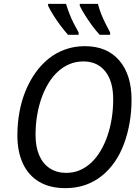

<svg xmlns="http://www.w3.org/2000/svg" viewBox="-20 -964 726 994"><path d="M319 10Q238 10 182.5 -23Q127 -56 98.5 -117.5Q70 -179 70 -263Q70 -325 80.5 -383Q91 -441 112 -492.5Q133 -544 163 -586.5Q193 -629 231.5 -660Q270 -691 317.5 -708Q365 -725 419 -725Q534 -725 597.5 -651Q661 -577 661 -448Q661 -386 651 -328.5Q641 -271 622 -219.5Q603 -168 574 -126Q545 -84 507 -53.5Q469 -23 422 -6.5Q375 10 319 10ZM323 -69Q361 -69 393.5 -83Q426 -97 453 -122.5Q480 -148 501 -183.5Q522 -219 536.5 -261.5Q551 -304 558.5 -351.5Q566 -399 566 -450Q566 -543 525 -594.5Q484 -646 412 -646Q374 -646 341 -632.5Q308 -619 280.5 -594Q253 -569 231.5 -534Q210 -499 195 -456.5Q180 -414 172 -366Q164 -318 164 -266Q164 -204 183 -160Q202 -116 238 -92.5Q274 -69 323 -69ZM496 -784Q478 -803 458 -830Q438 -857 420.5 -885Q403 -913 393 -934V-944H487Q493 -920 503 -894Q513 -868 525.5 -843.5Q538 -819 550 -796V-784ZM332 -784Q315 -803 294.5 -830Q274 -857 256.5 -885Q239 -913 229 -934V-944H322Q329 -920 339 -894Q349 -868 361.5 -843.5Q374 -819 387 -796V-784Z"/></svg>

Font: Noto Sans Display
Style: Italic
Weight: 400
Italic angle: -12°
Designer: Monotype Design Team
Foundry: Monotype Imaging Inc.
Version: Version 2.003